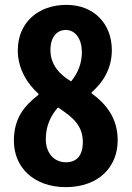

<svg xmlns="http://www.w3.org/2000/svg" viewBox="-20 -756 540 788"><path d="M250 12C386 12 463 -72 463 -180C463 -274 413 -331 356 -373V-377C401 -416 439 -473 439 -550C439 -659 365 -736 253 -736C135 -736 53 -662 53 -549C53 -474 92 -412 138 -371V-367C82 -323 37 -274 37 -178C37 -68 120 12 250 12ZM272 -422C222 -451 187 -493 187 -550C187 -604 213 -633 250 -633C291 -633 316 -594 316 -542C316 -497 301 -458 272 -422ZM251 -90C202 -90 168 -127 168 -185C168 -242 190 -283 218 -315C283 -273 320 -238 320 -172C320 -121 297 -90 251 -90Z"/></svg>

Font: Noto Sans Mono CJK TC
Style: Bold
Weight: 700
Designer: Ryoko NISHIZUKA 西塚涼子 (kana, bopomofo & ideographs); Paul D. Hunt (Latin, Greek & Cyrillic); Sandoll Communications 산돌커뮤니
Foundry: Adobe
Version: Version 2.004;hotconv 1.0.118;makeotfexe 2.5.65603